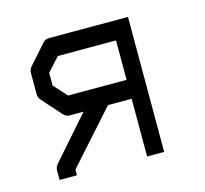

<svg xmlns="http://www.w3.org/2000/svg" viewBox="-72 -557 629 588"><g transform="rotate(-15 243.0 -263.0)"><path d="M173.5 -232H128.5Q118.5 -232 110 -241L56.5 -301Q48.5 -309.5 48.5 -322V-387Q48.5 -399.5 56.5 -408L111.5 -470Q118 -477 130.5 -477H380V-49H326V-232H251L103.5 -67V-49H48.5V-79Q48.5 -90 57.5 -100ZM326 -292V-417H141.5L102.5 -374V-334L140.5 -292Z"/></g></svg>

Font: 3270 Nerd Font Mono SemCond
Style: Regular
Weight: 400
Monospace: yes
Version: Version 3.0.1;Nerd Fonts 3.1.1